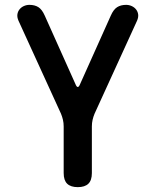

<svg xmlns="http://www.w3.org/2000/svg" viewBox="-20 -580 640 790"><path d="M300 190Q271 190 256.5 176Q242 162 242 132V-60Q242 -74 239 -87Q236 -100 231 -112L56 -495Q50 -509 51.5 -520.5Q53 -532 60 -541Q67 -550 78 -555Q89 -560 101 -560Q123 -560 138 -550.5Q153 -541 164 -516L290 -235Q295 -222 300 -222Q305 -222 310 -235L436 -516Q447 -541 462 -550.5Q477 -560 499 -560Q511 -560 522 -555Q533 -550 540 -541Q547 -532 548.5 -520.5Q550 -509 544 -495L369 -112Q364 -100 361 -87Q358 -74 358 -60V132Q358 162 343.5 176Q329 190 300 190Z"/></svg>

Font: Maple Mono NL SemiBold
Style: Regular
Weight: 600
Monospace: yes
Designer: subframe7536
Version: Version 7.000